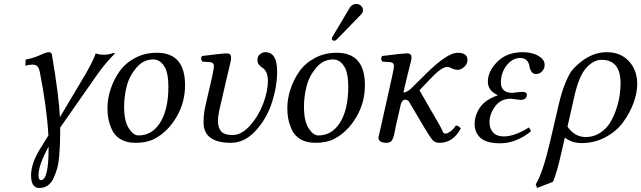

<svg xmlns="http://www.w3.org/2000/svg" viewBox="-20 -702 3196 957"><path d="M184.1 195.8Q222.2 195.8 222.2 38.1Q222.2 38.1 222.2 28.8Q172.4 119.6 171.9 170.9Q171.9 195.8 184.1 195.8ZM279.8 -36.1Q279.8 -2.9 278.8 19.5Q277.8 42 274.9 77.4Q272 112.8 264.9 137.5Q257.8 162.1 246.8 186Q235.8 210 218 222.4Q200.2 234.9 175.8 234.9Q134.8 234.9 134.8 171.9Q134.8 111.8 182.1 36.1L221.2 -26.9Q213.4 -167 178.2 -344.2Q173.3 -366.2 164.6 -373Q155.8 -379.9 142.1 -379.9Q127 -379.9 106 -375L107.9 -404.8Q147.9 -412.6 179.4 -427.2Q210.9 -441.9 223.9 -441.9Q236.8 -441.9 238.8 -429.2Q272.9 -229 278.8 -118.2L407.2 -334Q447.3 -404.8 457 -436Q473.1 -429.2 500 -429.2Q518.1 -429.2 547.9 -438L553.2 -436Q503.4 -385.3 465.8 -332L279.8 -65.9Z M598.6 -169.9Q598.6 -99.1 621.6 -63Q644.5 -26.9 670.4 -26.9Q736.3 -26.9 776.4 -87.9Q819.3 -153.8 819.3 -270Q819.3 -331.1 804.2 -361.8Q781.7 -405.8 743.7 -405.8Q694.8 -405.8 659.7 -364.5Q624.5 -323.2 611.6 -272Q598.6 -220.7 598.6 -169.9ZM515.6 -162.1Q515.6 -209 531 -256.6Q546.4 -304.2 575.4 -345.7Q604.5 -387.2 653.1 -413.1Q701.7 -439 761.7 -439Q902.8 -439 902.3 -276.9Q902.3 -189.9 858.4 -116.5Q814.5 -43 747.6 -8.8Q709.5 10.3 655.3 9.8Q610.4 9.8 580.3 -8.5Q550.3 -26.9 537.4 -56.9Q524.4 -86.9 520 -111.6Q515.6 -136.2 515.6 -162.1Z M1002.9 -169.9 1037.6 -320.8Q1046.4 -362.8 1046.4 -372.1Q1046.4 -390.1 1028.3 -392.1L988.3 -395Q977.1 -411.1 987.3 -422.9Q1089.4 -436 1111.3 -436Q1131.8 -436 1131.8 -415Q1131.8 -407.2 1129.2 -393.6Q1126.5 -379.9 1120.4 -356Q1114.3 -332 1111.8 -320.3L1080.6 -185.1Q1066.4 -127.4 1066.4 -101.1Q1066.4 -64.9 1082.5 -46.9Q1098.6 -28.8 1139.2 -28.8Q1184.1 -28.8 1226.8 -76.9Q1269.5 -125 1292.5 -187Q1315.4 -249 1315.4 -298.8Q1315.4 -324.7 1307.4 -341.3Q1299.3 -357.9 1289.3 -363.5Q1279.3 -369.1 1271.2 -378.7Q1263.2 -388.2 1263.2 -401.9Q1263.2 -422.9 1276.4 -432.4Q1289.6 -441.9 1302.2 -441.9Q1361.3 -441.9 1361.3 -346.2Q1361.3 -271 1335.4 -190.9Q1309.6 -110.8 1254.4 -50.5Q1199.2 9.8 1131.3 9.8Q994.1 9.8 994.6 -92.8Q994.6 -132.3 1002.9 -169.9Z M1495.1 -169.9Q1495.1 -99.1 1518.1 -63Q1541 -26.9 1566.9 -26.9Q1632.8 -26.9 1672.9 -87.9Q1715.8 -153.8 1715.8 -270Q1715.8 -331.1 1700.7 -361.8Q1678.2 -405.8 1640.1 -405.8Q1591.3 -405.8 1556.2 -364.5Q1521 -323.2 1508.1 -272Q1495.1 -220.7 1495.1 -169.9ZM1412.1 -162.1Q1412.1 -209 1427.5 -256.6Q1442.9 -304.2 1471.9 -345.7Q1501 -387.2 1549.6 -413.1Q1598.1 -439 1658.2 -439Q1799.3 -439 1798.8 -276.9Q1798.8 -189.9 1754.9 -116.5Q1710.9 -43 1644 -8.8Q1606 10.3 1551.8 9.8Q1506.8 9.8 1476.8 -8.5Q1446.8 -26.9 1433.8 -56.9Q1420.9 -86.9 1416.5 -111.6Q1412.1 -136.2 1412.1 -162.1ZM1755.9 -682.1Q1770 -682.1 1779.5 -673.1Q1789.1 -664.1 1789.1 -650.9Q1789.1 -646 1788.1 -644Q1786.1 -635.3 1778.8 -628.9L1660.2 -506.8Q1652.3 -499 1647 -499Q1633.8 -499 1633.8 -509.8Q1633.8 -511.7 1634.8 -513.2Q1634.8 -516.1 1639.2 -522L1724.1 -665Q1734.9 -682.1 1755.9 -682.1Z M1934.6 -321.8Q1943.8 -363.8 1943.8 -372.1Q1943.8 -390.1 1925.8 -392.1L1885.7 -395Q1874.5 -411.1 1884.8 -422.9Q1986.8 -436 2010.7 -436Q2031.2 -436 2031.2 -415Q2031.2 -407.7 2027.8 -393.1Q2024.4 -378.4 2018.3 -356.4Q2012.2 -334.5 2009.3 -320.3L1990.7 -241.2Q2012.2 -241.2 2040 -271.5L2106 -336.9Q2210 -439 2260.7 -439Q2309.6 -439 2310.1 -403.8Q2310.1 -382.8 2293.5 -368.4Q2276.9 -354 2263.7 -354Q2245.6 -354 2232.7 -361.1Q2219.7 -368.2 2208 -368.2Q2180.2 -368.2 2122.1 -306.2L2070.8 -252L2169.9 -80.1Q2175.8 -70.3 2180.9 -59.6Q2186 -48.8 2187.5 -44.9Q2189 -41 2192.4 -38.6Q2195.8 -36.1 2200.7 -36.1Q2209.5 -36.1 2225.1 -47.1Q2240.7 -58.1 2252 -76.2Q2265.1 -76.2 2276.9 -62Q2238.8 9.8 2170.9 9.8Q2148.9 9.8 2137 -3.2Q2125 -16.1 2095.7 -64.9L2020 -192.9Q2018.6 -197.3 2012.5 -201.2Q2006.3 -205.1 2000.5 -205.1Q1995.6 -205.1 1992.2 -203.6Q1988.8 -202.1 1987.3 -200.2Q1985.8 -198.2 1983.2 -193.8Q1980.5 -189.5 1979 -187L1952.6 -71.8Q1950.7 -64.5 1948.2 -49.6Q1945.8 -34.7 1943.6 -26.6Q1941.4 -18.6 1937 -8.8Q1932.6 1 1925.3 5.4Q1918 9.8 1906.7 9.8Q1865.7 9.8 1866.2 -17.1Q1866.2 -19 1878.9 -71.8Z M2526.9 -210Q2476.1 -210 2448 -171.9Q2419.9 -133.8 2419.9 -92.8Q2419.9 -60.5 2438.2 -41.3Q2456.5 -22 2490.7 -22Q2544.9 -22 2616.7 -66.9L2627 -47.9Q2552.7 12.2 2473.6 12.2Q2403.8 12.2 2374.8 -14.9Q2345.7 -42 2345.7 -83Q2345.7 -127.9 2372.8 -167Q2399.9 -206.1 2461.9 -227.1Q2412.1 -250 2411.6 -293.9Q2411.6 -347.2 2459.2 -394.5Q2506.8 -441.9 2585 -441.9Q2632.8 -441.9 2663.8 -423.3Q2694.8 -404.8 2694.8 -378.9Q2694.8 -360.8 2682.4 -346.9Q2669.9 -333 2651.9 -333Q2636.7 -333 2628.7 -345.5Q2620.6 -357.9 2618.7 -373Q2616.7 -388.2 2605.7 -400.6Q2594.7 -413.1 2572.8 -413.1Q2534.7 -413.1 2505.6 -376.5Q2476.6 -339.8 2476.6 -291Q2476.6 -239.3 2534.7 -238.8L2545.9 -240.7Q2557.1 -242.2 2568.8 -243.2Q2580.6 -244.1 2583.5 -244.1Q2605.5 -244.1 2606 -230Q2606 -204.1 2573.7 -204.1Q2569.8 -204.1 2550.3 -207Q2530.8 -210 2526.9 -210Z M3156.2 -283.2Q3156.2 -240.2 3138.4 -190.7Q3120.6 -141.1 3087.4 -95Q3054.2 -48.8 2999.3 -18.8Q2944.3 11.2 2878.4 11.2Q2830.6 11.2 2795.4 -16.1L2778.3 58.1Q2756.3 158.2 2736.3 204.1L2657.2 234.9L2650.4 216.8Q2685.5 159.7 2721.2 6.8L2765.6 -184.1Q2780.8 -248 2799.1 -291Q2817.4 -334 2829.8 -349.6Q2842.3 -365.2 2862.3 -382.8Q2929.2 -441.9 3004.4 -441.9Q3073.2 -441.9 3114.7 -397Q3156.2 -352.1 3156.2 -283.2ZM2899.4 -19Q2939.5 -19 2970.9 -39.6Q3002.4 -60.1 3021 -90.6Q3039.6 -121.1 3052 -158.9Q3064.5 -196.8 3068.8 -228.3Q3073.2 -259.8 3073.2 -286.1Q3073.2 -404.3 2977.5 -403.8Q2939.5 -403.8 2903.3 -365Q2867.2 -326.2 2844.2 -228L2808.6 -70.8Q2844.2 -19 2899.4 -19Z"/></svg>

Font: Linux Libertine
Style: Italic
Weight: 400
Italic angle: -12°
Designer: Philipp H. Poll
Foundry: Philipp H. Poll
Version: Version 5.1.6 ; ttfautohint (v0.9)